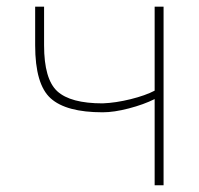

<svg xmlns="http://www.w3.org/2000/svg" viewBox="-20 -548 588 568"><path d="M463.9 0H437.5V-254.9Q405.3 -238.8 361.3 -227.3Q317.4 -215.8 283.7 -215.8Q175.8 -215.8 129.9 -257.1Q84 -298.3 84 -414.1V-528.3H110.4V-414.1Q110.4 -314 149.4 -278.1Q188.5 -242.2 283.7 -242.2Q322.3 -243.7 366.5 -254.6Q410.6 -265.6 437.5 -279.8V-528.3H463.9Z"/></svg>

Font: Roboto-Thin
Style: Regular
Weight: 250
Designer: Google
Version: Version 1.100141; 2013; ttfautohint (v0.94.14-c901) -l 8 -r 